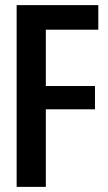

<svg xmlns="http://www.w3.org/2000/svg" viewBox="-20 -730 422 750"><path d="M45 0V-710H364V-614H159V-394H351V-303H159V0Z"/></svg>

Font: Special Gothic Condensed Medium
Style: Regular
Weight: 500
Width: 3
Designer: Alistair McCready
Foundry: Monolith
Version: Version 1.000; ttfautohint (v1.8.4.7-5d5b)